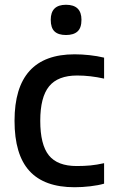

<svg xmlns="http://www.w3.org/2000/svg" viewBox="-20 -777 496 806"><path d="M293 9Q166 9 103.5 -59.5Q41 -128 41 -270Q41 -549 293 -549Q323 -549 355.5 -545.5Q388 -542 417 -535V-447Q359 -460 304 -460Q223 -460 186 -414.5Q149 -369 149 -270Q149 -170 185 -125Q221 -80 302 -80Q333 -80 359.5 -82.5Q386 -85 417 -92V-6Q393 1 359 5Q325 9 293 9ZM257 -630Q225 -630 209 -645Q193 -660 193 -694Q193 -757 257 -757Q322 -757 322 -694Q322 -660 305.5 -645Q289 -630 257 -630Z"/></svg>

Font: Encode Sans Narrow
Style: Medium
Weight: 500
Designer: Pablo Impallari, Andres Torresi
Foundry: Pablo Impallari, Andres Torresi
Version: Version 1.000; ttfautohint (v1.00) -l 8 -r 50 -G 200 -x 14 -